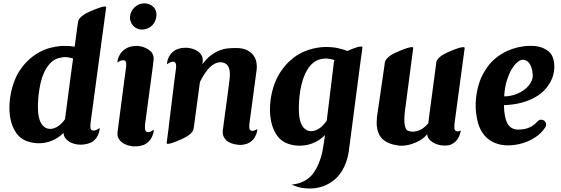

<svg xmlns="http://www.w3.org/2000/svg" viewBox="-20 -838 3277 1121"><path d="M506.3 -771.5Q520.5 -777.8 537.4 -784.4Q554.2 -791 568.4 -795.4Q582.5 -799.8 591.6 -800Q600.6 -800.3 599.6 -793.5L586.9 -699.2L508.8 -121.1Q506.3 -96.2 509.3 -86.4Q512.2 -76.7 524.9 -75.7Q532.7 -75.2 539.1 -77.9Q545.4 -80.6 546.9 -81.5Q551.8 -84 556.2 -86.9Q558.6 -88.9 561 -90.3Q562 -90.3 562 -90.3V-88.4Q559.6 -61.5 546.9 -40Q541.5 -30.3 533.7 -22.2Q525.9 -14.2 515.6 -7.8Q501.5 -1.5 490 1.5Q478.5 4.4 469.2 5.6Q460 6.8 453.1 6.6Q446.3 6.3 441.9 6.3Q438.5 6.3 430.7 5.4Q422.9 4.4 412.8 1.5Q402.8 -1.5 392.3 -6.6Q381.8 -11.7 372.8 -19.3Q363.8 -26.9 357.7 -37.4Q351.6 -47.9 350.6 -62Q325.7 -37.1 296.9 -22.9Q268.1 -8.8 238.5 -4.2Q209 0.5 180.2 -3.4Q151.4 -7.3 127.4 -17.6Q97.2 -31.2 77.1 -58.6Q57.1 -85.9 46.6 -121.6Q36.1 -157.2 35.2 -198.5Q34.2 -239.7 41.3 -281.2Q48.3 -322.8 63 -362.1Q77.6 -401.4 99.6 -432.6Q125 -469.2 154.1 -494.4Q183.1 -519.5 213.6 -535.4Q244.1 -551.3 275.1 -559.1Q306.2 -566.9 335.4 -569.3Q336.9 -569.3 338.4 -569.6Q339.8 -569.8 340.8 -569.8H355Q387.2 -570.8 416 -565.4Q422.4 -612.8 427 -648.2Q431.6 -683.6 434.1 -699.2Q435.1 -705.6 435.5 -709Q436 -710.9 436 -712.4Q437.5 -720.2 443.4 -728.3Q449.2 -736.3 458.5 -743.9Q467.8 -751.5 480 -758.5Q492.2 -765.6 506.3 -771.5ZM333 -111.8Q346.2 -123 359.4 -141.6Q363.8 -174.3 369.4 -216.6Q375 -258.8 381.1 -305.9Q387.2 -353 393.8 -401.9Q400.4 -450.7 406.7 -496.6Q393.6 -500 383.3 -502.2Q373 -504.4 363 -504.6Q353 -504.9 342 -502.9Q331.1 -501 316.4 -497.1Q299.3 -491.2 285.4 -480Q271.5 -468.8 260.3 -453.6Q249 -438.5 240.2 -420.4Q231.4 -402.3 225.1 -382.8Q215.3 -351.1 210 -317.9Q204.6 -284.7 202.6 -254.6Q200.7 -224.6 201.7 -199.7Q202.6 -174.8 205.6 -159.7Q212.9 -124.5 227.8 -107.4Q242.7 -90.3 260.7 -86.7Q278.8 -83 298.1 -90.3Q317.4 -97.7 333 -111.8Z M806.6 -665.5Q792.5 -665.5 780 -671.4Q767.6 -677.2 758.3 -687Q749 -696.8 743.7 -709.5Q738.3 -722.2 738.8 -735.8Q739.3 -752.9 746.1 -767.8Q752.9 -782.7 764.2 -793.9Q775.4 -805.2 790.3 -811.8Q805.2 -818.4 822.3 -818.4Q838.9 -818.4 852.5 -812.7Q866.2 -807.1 875.5 -797.6Q884.8 -788.1 889.4 -776.1Q894 -764.2 893.6 -751Q893.1 -733.9 887 -718.3Q880.9 -702.6 869.6 -690.9Q858.4 -679.2 842.5 -672.4Q826.7 -665.5 806.6 -665.5ZM878.4 -79.6Q876.5 -57.1 865.7 -36.1Q858.9 -22.5 847.9 -11.5Q836.9 -0.5 821.3 7.3Q797.9 15.6 782.5 16.1Q767.1 16.6 759.3 16.6Q755.4 16.6 746.6 15.1Q737.8 13.7 727.1 10.5Q716.3 7.3 704.8 1.5Q693.4 -4.4 684.3 -13.4Q675.3 -22.5 669.9 -34.7Q664.6 -46.9 666 -63.5Q667 -72.8 669.7 -93.5Q672.4 -114.3 676.3 -143.6Q680.2 -172.9 684.8 -208.7Q689.5 -244.6 694.6 -284.2Q699.7 -323.7 705.3 -365.2Q710.9 -406.7 716.3 -447.3Q716.8 -449.7 716.8 -451.7Q716.8 -453.6 716.8 -456.1Q717.8 -472.2 714.1 -478.8Q710.4 -485.4 699.7 -486.3Q691.4 -486.3 685.1 -483.6Q678.7 -481 677.2 -480Q673.8 -478.5 670.4 -476.3Q667 -474.1 664.6 -472.7Q666 -483.9 668.9 -494.4Q671.9 -504.9 677.2 -514.6Q688.5 -537.1 711.7 -552.5Q734.9 -567.9 772.5 -569.8H781.2H781.7H784.2Q789.1 -569.8 802.7 -567.1Q816.4 -564.5 832 -557.1Q846.7 -550.3 859.1 -539.1Q871.6 -527.8 875.5 -509.8Q877.9 -501 877 -489.7Q876.5 -486.3 876 -481.7Q875.5 -477.1 874.5 -470.7Q874.5 -468.8 874 -467.8Q874 -464.4 873.5 -462.4H874L827.1 -113.3Q826.2 -100.6 826.2 -92Q826.2 -83.5 827.9 -78.1Q829.6 -72.8 833.3 -70.1Q836.9 -67.4 843.3 -66.9Q851.6 -66.4 857.9 -69.1Q864.3 -71.8 865.7 -72.8Q868.7 -74.2 872.1 -76.7Q875.5 -79.1 877.9 -80.6Z M1478 -81.5Q1481.9 -83.5 1482.9 -84.5Q1480.5 -58.1 1466.6 -34.9Q1452.6 -11.7 1424.3 0.5Q1409.2 5.4 1396.5 7.1Q1383.8 8.8 1373.5 7.8Q1322.8 2.4 1300.8 -19Q1278.8 -40.5 1280.3 -70.3Q1280.3 -71.3 1282 -84.2Q1283.7 -97.2 1286.4 -118.2Q1289.1 -139.2 1292.7 -166Q1296.4 -192.9 1300.3 -221.2Q1304.2 -249.5 1307.9 -277.3Q1311.5 -305.2 1314.5 -328.4Q1317.4 -351.6 1319.3 -367.7Q1321.3 -383.8 1321.8 -389.2Q1324.7 -434.1 1310.1 -454.1Q1295.4 -474.1 1268.6 -474.6Q1251 -474.6 1234.9 -466.8Q1218.8 -459 1203.9 -444.1Q1189 -429.2 1175 -408Q1161.1 -386.7 1147.9 -360.4V-359.9Q1147 -357.9 1147 -356.9L1111.8 -95.7Q1111.3 -91.3 1110.4 -87.9Q1109.9 -85.9 1109.9 -85Q1107.4 -69.3 1088.6 -54Q1069.8 -38.6 1042.5 -26.4Q1028.8 -20.5 1012.7 -13.7Q996.6 -6.8 983.2 -2.7Q969.7 1.5 960.9 1.7Q952.1 2 953.1 -4.9L965.3 -95.7H964.8L997.1 -358.9L1006.8 -432.6Q1007.8 -437 1007.8 -440.9Q1007.8 -444.8 1008.3 -448.2Q1008.8 -463.9 1005.1 -470.2Q1001.5 -476.6 991.2 -477.5Q983.4 -478 977.3 -475.3Q971.2 -472.7 969.2 -471.7Q964.4 -469.2 960 -466.3Q957.5 -464.4 955.1 -462.9H954.6V-464.4Q957 -490.2 969.2 -511.2Q976.1 -522.9 986.1 -532.5Q996.1 -542 1010.3 -548.8Q1033.7 -558.1 1049.6 -558.6Q1065.4 -559.1 1073.2 -559.1Q1076.7 -559.1 1085.2 -557.6Q1093.8 -556.2 1104.2 -553Q1114.7 -549.8 1125.7 -543.9Q1136.7 -538.1 1145.8 -529.5Q1154.8 -521 1159.9 -509Q1165 -497.1 1163.6 -481Q1163.1 -478 1162.8 -473.4Q1162.6 -468.8 1161.6 -463.4Q1187 -496.6 1212.2 -515.4Q1237.3 -534.2 1261.7 -543.7Q1286.1 -553.2 1309.8 -555.4Q1333.5 -557.6 1355.5 -557.6Q1396 -558.1 1421.1 -545.7Q1446.3 -533.2 1460 -514.4Q1473.6 -495.6 1477.3 -473.4Q1481 -451.2 1478.5 -431.6Q1466.8 -346.2 1458 -278.3Q1454.1 -249.5 1450.4 -221.4Q1446.8 -193.4 1443.6 -170.9Q1440.4 -148.4 1438.5 -134Q1436.5 -119.6 1436.5 -117.7Q1436 -113.8 1435.5 -108.2Q1435.1 -102.5 1435.3 -97.2Q1435.5 -91.8 1436.5 -86.9Q1437.5 -82 1439.9 -79.6Q1448.7 -71.3 1458.5 -74.2Q1468.3 -77.1 1478 -81.5Z M2096.2 -560.1 2083 -464.8 2018.1 32.7V33.7Q2016.6 44.9 2014.9 54.9Q2013.2 64.9 2010.7 74.7Q2006.8 91.8 2001.5 106.9Q1996.1 122.1 1989.7 135.7Q1967.8 181.6 1935.5 209Q1903.3 236.3 1866.9 249.3Q1830.6 262.2 1793 262.5Q1755.4 262.7 1723.1 254.9H1722.7Q1721.7 254.4 1721.2 254.4Q1720.7 254.4 1719.7 253.9H1718.8Q1718.3 253.4 1718 253.4Q1717.8 253.4 1717.3 252.9Q1704.1 249 1694.3 244.9Q1684.6 240.7 1682.6 239.7Q1687 239.3 1691.4 238.8Q1695.8 238.3 1699.7 237.3Q1705.1 236.3 1709.7 235.4Q1714.4 234.4 1718.8 233.4Q1731 230.5 1740.2 226.1Q1746.6 223.6 1752 220.9Q1757.3 218.3 1762.7 215.3Q1793 197.3 1811.3 170.7Q1829.6 144 1841.3 114.3Q1856 80.6 1863.8 38.3Q1871.6 -3.9 1877 -46.4Q1877 -47.4 1877.2 -48.1Q1877.4 -48.8 1877.4 -49.8L1876 -48.3Q1851.1 -22.9 1821.8 -8.8Q1792.5 5.4 1762.5 10Q1732.4 14.6 1703.4 11Q1674.3 7.3 1649.9 -3.4Q1619.1 -17.1 1598.9 -44.9Q1578.6 -72.8 1568.1 -108.9Q1557.6 -145 1556.4 -186.8Q1555.2 -228.5 1562.3 -270.8Q1569.3 -313 1584.5 -352.5Q1599.6 -392.1 1621.6 -423.8Q1644.5 -457 1670.4 -481Q1696.3 -504.9 1723.6 -521Q1751 -537.1 1779.1 -546.1Q1807.1 -555.2 1834.5 -559.6Q1844.7 -561.5 1855.2 -562.3Q1865.7 -563 1875.5 -563.5H1881.3H1881.8Q1918.5 -564 1950.4 -557.4Q1982.4 -550.8 2007.8 -540.5Q2021.5 -546.4 2036.6 -552.5Q2051.8 -558.6 2064.7 -562.3Q2077.6 -565.9 2086.4 -566.4Q2095.2 -566.9 2096.2 -562ZM1858.4 -99.1Q1873.5 -112.8 1887.7 -133.3L1928.2 -464.8H1927.7Q1928.7 -471.2 1929.2 -474.6Q1929.7 -476.6 1929.7 -478Q1930.2 -480.5 1931.2 -482.7Q1932.1 -484.9 1933.1 -487.3Q1919.4 -491.2 1908.7 -493.4Q1897.9 -495.6 1887.9 -496.1Q1877.9 -496.6 1866.9 -495.1Q1856 -493.7 1841.3 -489.7Q1823.7 -483.4 1809.6 -472.2Q1795.4 -460.9 1784.2 -445.6Q1772.9 -430.2 1764.2 -411.9Q1755.4 -393.6 1748.5 -373.5Q1738.3 -341.3 1732.9 -307.6Q1727.5 -273.9 1725.8 -243.4Q1724.1 -212.9 1725.1 -187.7Q1726.1 -162.6 1729 -147.5Q1736.3 -111.8 1751.2 -94.5Q1766.1 -77.1 1784.7 -73.5Q1803.2 -69.8 1822.8 -77.4Q1842.3 -85 1858.4 -99.1Z M2692.9 -556.6 2687.5 -516.1 2687 -513.2 2633.8 -117.2Q2631.3 -91.8 2634.3 -82Q2637.2 -72.3 2649.9 -71.3Q2656.2 -70.8 2661.9 -72.8Q2667.5 -74.7 2670.4 -76.2Q2666.5 -48.8 2651.1 -25.6Q2635.7 -2.4 2606 8.8Q2591.8 11.7 2581.8 11.7Q2571.8 11.7 2566.4 11.7Q2561.5 11.7 2548.6 9.3Q2535.6 6.8 2521 0.5Q2506.3 -5.9 2493.4 -16.8Q2480.5 -27.8 2475.6 -45.4L2474.1 -54.2Q2455.1 -31.7 2431.2 -18.1Q2407.2 -4.4 2384 2.9Q2360.8 10.3 2340.8 12Q2320.8 13.7 2309.1 12.2Q2275.9 7.8 2252.9 -1.7Q2230 -11.2 2215.3 -24.4Q2200.7 -37.6 2193.1 -53.7Q2185.5 -69.8 2182.4 -86.7Q2179.2 -103.5 2179.2 -120.6Q2179.2 -137.7 2180.7 -153.3L2225.6 -461.9Q2226.1 -464.8 2226.1 -467.3Q2226.1 -469.7 2226.6 -471.2Q2226.6 -473.1 2227.1 -474.6Q2227.1 -475.1 2227.5 -475.1Q2229 -482.9 2234.9 -491Q2240.7 -499 2250.2 -506.8Q2259.8 -514.6 2272.2 -521.7Q2284.7 -528.8 2298.8 -534.7Q2307.6 -538.6 2317.9 -542.7Q2328.1 -546.9 2338.4 -550.8Q2348.6 -554.7 2358.2 -557.6Q2367.7 -560.5 2375.2 -562Q2382.8 -563.5 2387.5 -562.7Q2392.1 -562 2392.6 -558.6Q2392.6 -556.6 2392.6 -556.6L2379.9 -461.9Q2373 -409.2 2366.7 -359.9Q2363.8 -338.9 2360.8 -316.4Q2357.9 -293.9 2355.2 -272.7Q2352.5 -251.5 2349.9 -232.2Q2347.2 -212.9 2345.2 -198.2Q2341.3 -168.5 2340.8 -146.7Q2340.3 -125 2342.8 -110.1Q2345.2 -95.2 2349.6 -86.9Q2354 -78.6 2359.4 -75.7Q2380.4 -67.4 2399.2 -69.8Q2418 -72.3 2433.8 -80.1Q2449.7 -87.9 2461.4 -98.6Q2473.1 -109.4 2480 -117.2Q2480 -117.7 2480.2 -117.9Q2480.5 -118.2 2480.5 -118.7Q2483.9 -147.5 2489.3 -187.3Q2494.6 -227.1 2500.7 -272.5Q2506.8 -317.9 2513.2 -366.5Q2519.5 -415 2525.9 -461.9H2525.4Q2526.4 -468.8 2526.9 -471.2Q2527.3 -473.1 2527.3 -474.6V-475.1Q2527.3 -476.1 2527.6 -476.6Q2527.8 -477.1 2527.8 -477.5Q2532.2 -493.2 2551.5 -508.1Q2570.8 -522.9 2598.6 -534.7Q2599.1 -535.2 2599.6 -535.2Q2600.1 -535.2 2600.6 -535.6Q2614.3 -541.5 2630.1 -547.9Q2646 -554.2 2659.4 -558.1Q2672.9 -562 2682.4 -562.7Q2691.9 -563.5 2692.9 -558.6V-557.6Z M3148.9 -137.7Q3160.2 -133.8 3165.5 -123.5Q3170.9 -113.3 3167 -102.1Q3167 -101.1 3166.5 -100.6Q3165.5 -98.1 3164.6 -96.7Q3163.6 -95.2 3162.6 -93.3Q3140.6 -59.6 3106.7 -37.4Q3072.8 -15.1 3035.6 -3.4Q2998.5 8.3 2961.9 10.3Q2925.3 12.2 2897.5 5.4Q2867.2 -2 2845.7 -15.6Q2824.2 -29.3 2809.3 -46.6Q2794.4 -64 2785.4 -82.5Q2776.4 -101.1 2771.5 -118.2Q2764.2 -142.1 2759.8 -178Q2755.4 -213.9 2758.5 -255.6Q2761.7 -297.4 2774.4 -342.5Q2787.1 -387.7 2814.5 -430.2Q2836.4 -464.8 2862.5 -488.5Q2888.7 -512.2 2917 -527.8Q2940.4 -542 2972.4 -552.7Q3004.4 -563.5 3038.6 -567.9Q3072.8 -572.3 3105.5 -568.8Q3138.2 -565.4 3164.1 -550.8Q3178.7 -543.5 3191.2 -530Q3203.6 -516.6 3210.4 -494.6Q3218.3 -464.8 3215.8 -433.8Q3213.4 -402.8 3200.4 -373.3Q3187.5 -343.8 3164.1 -317.4Q3140.6 -291 3106 -271Q3071.3 -251 3025.4 -238.5Q2979.5 -226.1 2922.4 -224.1Q2923.3 -154.8 2941.9 -118.9Q2960.4 -83 3002 -81.5Q3022.9 -81.1 3039.8 -84.2Q3056.6 -87.4 3070.6 -93.5Q3084.5 -99.6 3096.2 -108.6Q3107.9 -117.7 3118.2 -128.9L3120.1 -130.9L3122.6 -133.3Q3127.9 -137.2 3134.8 -138.7Q3141.1 -140.1 3148.9 -137.7ZM2923.8 -275.4Q2942.9 -274.9 2962.9 -279.3Q2982.9 -283.7 3002 -291.7Q3021 -299.8 3037.6 -311.5Q3054.2 -323.2 3066.4 -337.6Q3078.6 -352.1 3085.2 -368.9Q3091.8 -385.7 3090.3 -404.3Q3088.4 -429.7 3082 -446.3Q3075.7 -462.9 3067.4 -472.4Q3059.1 -481.9 3049.6 -485.6Q3040 -489.3 3032.2 -489.3Q3031.2 -489.3 3030.3 -489Q3029.3 -488.8 3028.3 -488.8Q3026.4 -488.8 3025.4 -488.3H3024.9Q3012.2 -485.4 2996.3 -470.9Q2980.5 -456.5 2965.6 -430.7Q2950.7 -404.8 2939.2 -368.2Q2927.7 -331.5 2924.3 -284.2Q2924.3 -281.7 2924.3 -279.8Q2924.3 -277.8 2923.8 -275.4Z"/></svg>

Font: Brush Lettering One
Style: Bold Italic
Weight: 400
Italic angle: -7°
Designer: Eben Sorkin
Foundry: Eben Sorkin
Version: Version 1.001